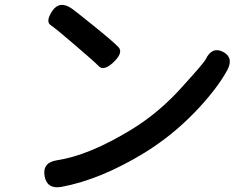

<svg xmlns="http://www.w3.org/2000/svg" viewBox="-20 -751 1040 793"><path d="M233 21Q174 31 164 -24Q155 -80 215 -89Q348 -109 523 -216Q639 -287 734 -394Q822 -491 829 -505Q855 -560 901 -537Q947 -513 918 -460Q875 -382 787 -290Q693 -192 580 -122Q396 -9 233 21ZM450 -495Q409 -456 388 -477.5Q367 -499 293 -562Q212 -632 189.5 -647Q167 -662 196 -706Q226 -750 276 -716Q288 -708 366 -645Q449 -578 469.5 -556Q490 -534 450 -495Z"/></svg>

Font: Resource Han Rounded JP Medium
Style: Regular
Weight: 500
Designer: Cyano Hao (round all glyphs); Ryoko NISHIZUKA 西塚涼子 (kana, bopomofo & ideographs); Paul D. Hunt (Latin, Greek & Cyrillic)
Foundry: Cyano Hao
Version: 0.990